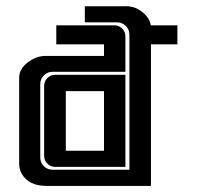

<svg xmlns="http://www.w3.org/2000/svg" viewBox="-20 -611 646 631"><path d="M563 -465.3H476.1V0Q476.1 0 132.8 0Q75.2 0 51.8 -39.1Q43.9 -52.7 43 -70.3V-356Q43 -385.7 74.2 -408.2Q101.1 -427.2 129.4 -427.2Q129.4 -427.2 132.8 -427.2H321.8V-465.3H165V-527.8H356Q371.1 -527.8 381.6 -517.1Q392.1 -506.3 392.1 -491.2V-375H152.8Q135.7 -375 124 -363Q112.3 -351.1 112.3 -334.5V-93.8Q112.3 -76.7 124 -64.9Q135.7 -53.2 152.8 -53.2H405.3V-497.1Q405.3 -514.2 393.3 -525.9Q381.3 -537.6 364.7 -537.6H258.8V-590.3H381.8Q386.7 -590.8 391.1 -590.8Q417 -590.8 434.1 -580.6Q470.7 -559.1 475.6 -527.8H563ZM196.3 -115.7H321.8V-311.5H196.3ZM125 -328.6Q125 -343.8 135.7 -354.5Q146.5 -365.2 161.6 -365.2H392.1V-62.5H161.6Q146.5 -62.5 135.7 -73.2Q125 -84 125 -99.6Z"/></svg>

Font: Ebtekar Inline 2
Style: Inline-2
Weight: 500
Designer: Arman Khorramak
Foundry: Arman Khorramak
Version: Version 2.000